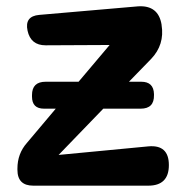

<svg xmlns="http://www.w3.org/2000/svg" viewBox="-20 -586 586 606"><path d="M85 0Q35 0 35 -50V-54Q35 -101 65 -135L156 -243H119Q81 -243 81 -281V-286Q81 -328 124 -328H228L326 -444L124 -443Q77 -443 67 -489Q57 -535 104 -539L416 -566Q480 -570 490 -508V-507Q500 -445 457 -400L387 -328H426Q465 -328 466 -289V-286Q467 -243 424 -243H306L165 -97L448 -124Q513 -130 513 -65Q513 0 448 0Z"/></svg>

Font: MaokenZhuyuanTi
Style: Regular
Weight: 400
Designer: Fontworks Inc & LongZhuTi team: ZERO子、时光羊、荆南、频凡、刘鹏、Little White Dog、帆影Magmeta、奈白不弍、白日月球、ChaoTawei、雨三（排名不分先后）
Version: Version 1.000; 20230222